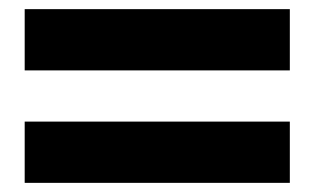

<svg xmlns="http://www.w3.org/2000/svg" viewBox="-20 -545 688 420"><path d="M34 -391V-525H614V-391ZM34 -145V-279H614V-145Z"/></svg>

Font: Geologica Roman Black
Style: Regular
Weight: 900
Designer: Sindre Bremnes, Frode Helland
Foundry: Monokrom Skriftforlag AS
Version: Version 1.010;gftools[0.9.28]